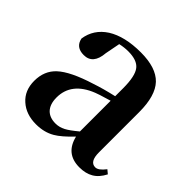

<svg xmlns="http://www.w3.org/2000/svg" viewBox="-141 -686 850 850"><g transform="rotate(45 284.0 -261.0)"><path d="M184.6 15.6Q122.1 15.6 83 -19.5Q43 -54.7 43 -115.2Q43 -177.7 84 -215.8Q127.9 -256.8 238.3 -291Q284.2 -306.6 344.7 -320.3V-370.1Q344.7 -446.3 322.3 -474.6Q300.8 -502 245.1 -502Q220.7 -502 194.3 -496.1L180.7 -425.8Q174.8 -350.6 117.2 -350.6Q67.4 -350.6 58.6 -395.5Q68.4 -461.9 127 -500Q187.5 -538.1 288.1 -538.1Q383.8 -538.1 426.8 -493.2Q469.7 -448.2 469.7 -345.7V-93.8Q469.7 -35.2 504.9 -35.2Q524.4 -35.2 548.8 -67.4L566.4 -52.7Q547.9 -16.6 520.5 -1Q494.1 14.6 455.1 14.6Q369.1 14.6 348.6 -71.3Q303.7 -24.4 273.4 -6.8Q235.4 15.6 184.6 15.6ZM243.2 -47.9Q266.6 -47.9 289.1 -59.6Q309.6 -70.3 344.7 -99.6V-292Q339.8 -291 332 -288.1Q285.2 -274.4 271.5 -268.6Q165 -226.6 165 -132.8Q165 -90.8 186.5 -68.4Q207 -47.9 243.2 -47.9Z"/></g></svg>

Font: Bpmf GenRyu Min B
Style: B
Weight: 700
Foundry: But Ko
Version: Version 1.320